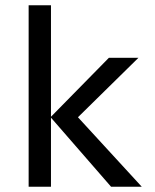

<svg xmlns="http://www.w3.org/2000/svg" viewBox="-20 -710 590 730"><path d="M519 0H402.3L173.8 -262.7V0H88.9V-689.9H173.8V-266.1L394 -490.2H506.3L276.4 -264.2Z"/></svg>

Font: Code New Roman
Style: Regular
Weight: 400
Monospace: yes
Designer: Sam Radian
Foundry: Code New Roman
Version: Version 2.00 November 29, 2014